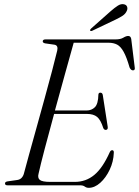

<svg xmlns="http://www.w3.org/2000/svg" viewBox="-20 -889 667 921"><path d="M365.5 0H16.5Q4 0 4 -9Q4 -17 16.5 -19L62 -25.5Q85.5 -28.5 94 -54Q103 -88.5 119.2 -147Q135.5 -205.5 155 -275.8Q174.5 -346 194 -416.8Q213.5 -487.5 229.5 -548Q245.5 -608.5 254.5 -646.5Q260 -671 241.5 -674.5L196.5 -681Q185 -683.5 185 -690.5Q185 -700 198.5 -700H534.5Q558 -700 571.5 -708.2Q585 -716.5 595 -716.5Q607 -716.5 609.5 -702L626 -568Q629.5 -552 618.5 -551.5Q608 -551 601.5 -565.5Q587.5 -614.5 573.2 -640.2Q559 -666 541.8 -675Q524.5 -684 501 -684H333.5Q316.5 -623 292.2 -535.8Q268 -448.5 243.5 -359H395Q419.5 -359 435.2 -374.8Q451 -390.5 452 -435.5Q453 -444.5 461 -444.5Q471 -444.5 473 -433.5L496.5 -282Q499 -267 488.5 -266Q480 -265 475.5 -274.5Q463 -314 445.8 -328.2Q428.5 -342.5 397 -342.5H239.5Q215 -253 194.5 -175Q174 -97 165 -56Q159.5 -36 170.8 -26.2Q182 -16.5 221.5 -16.5H339Q392 -16.5 432.2 -49.8Q472.5 -83 506.5 -159Q511 -168.5 518 -168.5Q526.5 -168.5 526 -157Q524.5 -113.5 506.2 -75Q488 -36.5 461 -12.2Q434 12 405.5 12Q395 12 386.8 6Q378.5 0 365.5 0ZM510.5 -835Q530.5 -852.5 545.5 -862Q560.5 -871.5 574.5 -868.5Q586.5 -866 589.8 -856.2Q593 -846.5 588 -836.5Q582 -822.5 567.8 -813.2Q553.5 -804 534.5 -795L423.5 -742Q415 -738 412.5 -742.5Q410.5 -746.5 418 -753Z"/></svg>

Font: Fraunces 72pt S000 Light
Style: Italic
Weight: 300
Italic angle: -16°
Version: Version 1.000; ttfautohint (v1.8.3)